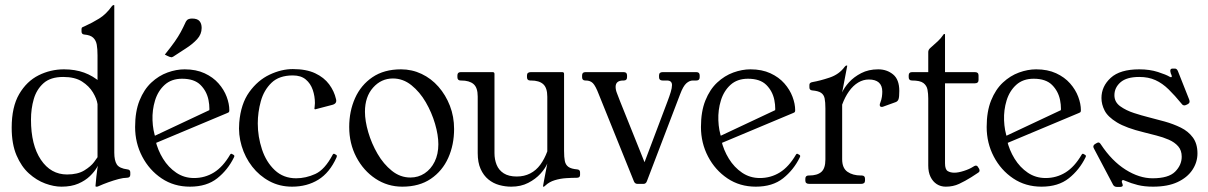

<svg xmlns="http://www.w3.org/2000/svg" viewBox="-20 -724 4757 756"><path d="M222 11Q192 11 158 -1.5Q124 -14 94 -41Q64 -68 45 -112.5Q26 -157 26 -221Q26 -303 55.5 -353.5Q85 -404 132 -427.5Q179 -451 232 -451Q276 -451 311.5 -438Q347 -425 375 -400L364 -396V-506Q364 -531 361 -548Q358 -565 347 -575.5Q336 -586 312 -588Q301 -589 301 -600V-610Q301 -615 305 -617Q309 -619 314 -621Q343 -634 370.5 -651Q398 -668 420 -699Q424 -704 427 -704H428Q430 -704 430 -703V-123Q430 -92 440 -76.5Q450 -61 482 -57Q493 -56 493 -45V-36Q493 -24 479 -24Q466 -24 447 -19Q428 -14 407 -6.5Q386 1 366 10Q365 11 360 11H358Q356 11 356 8Q356 2 359.5 -29Q363 -60 368 -90H373Q371 -81 361.5 -64.5Q352 -48 334 -30.5Q316 -13 288.5 -1Q261 11 222 11ZM244 -37Q286 -37 312 -53Q338 -69 350.5 -86Q363 -103 364 -105V-314Q361 -335 346 -360Q331 -385 303 -403Q275 -421 229 -421Q179 -421 151.5 -396.5Q124 -372 113 -334Q102 -296 102 -253Q102 -153 141 -95Q180 -37 244 -37Z M901 -104Q877 -55 835.5 -22Q794 11 728 11Q665 11 616.5 -21.5Q568 -54 540 -107.5Q512 -161 512 -224Q512 -285 529.5 -328.5Q547 -372 576 -399Q605 -426 639.5 -438.5Q674 -451 707 -451Q752 -451 785.5 -435.5Q819 -420 840.5 -395.5Q862 -371 872.5 -343Q883 -315 883 -290Q883 -288 882.5 -285.5Q882 -283 880 -281.5Q878 -280 875 -279L553 -144L542 -167L827 -301L801 -263Q808 -295 801 -330Q794 -365 769.5 -389.5Q745 -414 697 -414Q655 -414 628.5 -390Q602 -366 590.5 -328.5Q579 -291 580.5 -250.5Q582 -210 594 -177L592 -172Q601 -133 622 -99Q643 -65 674 -44Q705 -23 744 -23Q787 -23 822.5 -45Q858 -67 886 -115Q889 -120 893 -118L900 -114Q905 -111 901 -104ZM629 -509Q654 -540 668 -560Q682 -580 691.5 -597.5Q701 -615 712 -639Q716 -646 722 -648.5Q728 -651 736 -651Q757 -651 765.5 -641Q774 -631 774 -614Q774 -589 756 -569.5Q738 -550 712 -533.5Q686 -517 662 -501Q660 -500 657.5 -499Q655 -498 653 -499Q649 -499 639 -504Z M1130 11Q1081 11 1041 -10.5Q1001 -32 973 -68Q945 -104 931.5 -149Q918 -194 922 -241Q928 -315 961.5 -361.5Q995 -408 1041.5 -430Q1088 -452 1133 -452Q1186 -452 1221 -435.5Q1256 -419 1276 -392Q1296 -365 1303 -334Q1308 -316 1288 -311L1223 -294Q1221 -293 1219.5 -294Q1218 -295 1218 -296Q1218 -298 1219 -305Q1220 -312 1220 -318Q1220 -345 1211.5 -370Q1203 -395 1184 -411Q1165 -427 1133 -427Q1079 -427 1049 -398Q1019 -369 1007 -325.5Q995 -282 995 -238Q995 -186 1011.5 -136Q1028 -86 1062 -54Q1096 -22 1146 -22Q1184 -22 1221.5 -39Q1259 -56 1290 -115Q1293 -120 1297 -118L1304 -114Q1308 -112 1305 -104Q1278 -44 1233.5 -16.5Q1189 11 1130 11Z M1564 11Q1506 11 1458.5 -20.5Q1411 -52 1383 -105.5Q1355 -159 1355 -224Q1355 -286 1378 -337.5Q1401 -389 1446.5 -420Q1492 -451 1559 -451Q1602 -451 1640 -433Q1678 -415 1706.5 -382.5Q1735 -350 1751.5 -307.5Q1768 -265 1768 -216Q1768 -154 1745 -102.5Q1722 -51 1676.5 -20Q1631 11 1564 11ZM1596 -25Q1627 -25 1652 -41.5Q1677 -58 1691.5 -87.5Q1706 -117 1706 -156Q1706 -192 1693 -236.5Q1680 -281 1656.5 -321.5Q1633 -362 1600 -388.5Q1567 -415 1527 -415Q1481 -415 1449 -379Q1417 -343 1417 -284Q1417 -248 1430 -203.5Q1443 -159 1466.5 -118.5Q1490 -78 1523 -51.5Q1556 -25 1596 -25Z M1993 11Q1969 11 1945.5 4.5Q1922 -2 1903 -17.5Q1884 -33 1872.5 -58.5Q1861 -84 1861 -121V-344Q1861 -379 1844.5 -393Q1828 -407 1796 -407H1794Q1781 -407 1781 -420V-427Q1781 -440 1794 -440H1920Q1927 -440 1927 -433V-121Q1927 -96 1935.5 -75Q1944 -54 1963.5 -41.5Q1983 -29 2015 -29Q2044 -29 2067.5 -41Q2091 -53 2107.5 -75.5Q2124 -98 2135 -128V-343Q2135 -378 2119 -392.5Q2103 -407 2071 -407H2068Q2055 -407 2055 -420V-427Q2055 -440 2070 -440H2194Q2201 -440 2201 -433V-130Q2201 -105 2204 -90Q2207 -75 2218 -67Q2229 -59 2253 -57Q2264 -56 2264 -45V-35Q2264 -24 2251 -24Q2232 -24 2209 -22.5Q2186 -21 2164.5 -14.5Q2143 -8 2128 6Q2123 11 2121 11H2120Q2118 11 2118 10Q2118 9 2121 -7Q2124 -23 2128 -44Q2132 -65 2135 -80Q2127 -61 2108 -40Q2089 -19 2060 -4Q2031 11 1993 11Z M2722 -440Q2735 -440 2735 -427V-420Q2735 -407 2722 -407H2708Q2695 -407 2682.5 -396Q2670 -385 2658 -353L2527 -10Q2523 0 2514 0H2490Q2480 0 2476 -10L2338 -352Q2325 -386 2314.5 -396.5Q2304 -407 2287 -407H2285Q2272 -407 2272 -420V-427Q2272 -440 2285 -440H2436Q2449 -440 2449 -427V-420Q2449 -407 2436 -407H2434Q2404 -407 2404 -382Q2404 -370 2409.5 -356.5Q2415 -343 2422 -324L2530 -55L2506 -54L2608 -324Q2616 -345 2621 -361.5Q2626 -378 2626 -389Q2626 -407 2606 -407H2589Q2575 -407 2575 -420V-427Q2575 -440 2589 -440Z M3129 -104Q3105 -55 3063.5 -22Q3022 11 2956 11Q2893 11 2844.5 -21.5Q2796 -54 2768 -107.5Q2740 -161 2740 -224Q2740 -285 2757.5 -328.5Q2775 -372 2804 -399Q2833 -426 2867.5 -438.5Q2902 -451 2935 -451Q2980 -451 3013.5 -435.5Q3047 -420 3068.5 -395.5Q3090 -371 3100.5 -343Q3111 -315 3111 -290Q3111 -288 3110.5 -285.5Q3110 -283 3108 -281.5Q3106 -280 3103 -279L2781 -144L2770 -167L3055 -301L3029 -263Q3036 -295 3029 -330Q3022 -365 2997.5 -389.5Q2973 -414 2925 -414Q2883 -414 2856.5 -390Q2830 -366 2818.5 -328.5Q2807 -291 2808.5 -250.5Q2810 -210 2822 -177L2820 -172Q2829 -133 2850 -99Q2871 -65 2902 -44Q2933 -23 2972 -23Q3015 -23 3050.5 -45Q3086 -67 3114 -115Q3117 -120 3121 -118L3128 -114Q3133 -111 3129 -104Z M3166 0Q3151 0 3151 -13V-20Q3151 -33 3164 -33H3166Q3198 -33 3214 -47Q3230 -61 3230 -96V-297Q3230 -322 3227 -336.5Q3224 -351 3213 -358.5Q3202 -366 3178 -368Q3167 -369 3167 -380V-390Q3167 -399 3180 -401Q3209 -406 3246.5 -418.5Q3284 -431 3306 -461Q3310 -466 3313 -466H3314Q3316 -466 3316 -465L3296 -360Q3304 -379 3323 -400Q3342 -421 3371 -436Q3400 -451 3438 -451Q3472 -451 3496.5 -431Q3521 -411 3521 -366Q3521 -342 3518 -333.5Q3515 -325 3507 -322L3460 -305Q3458 -304 3456 -303.5Q3454 -303 3452 -303Q3444 -303 3444 -311Q3444 -313 3444.5 -315Q3445 -317 3446 -319Q3451 -332 3452.5 -343Q3454 -354 3454 -363Q3454 -387 3440.5 -399Q3427 -411 3401 -411Q3379 -411 3359 -399Q3339 -387 3323 -364.5Q3307 -342 3296 -312V-97Q3296 -62 3317 -47.5Q3338 -33 3370 -33H3373Q3386 -33 3386 -20V-13Q3386 0 3371 0Z M3835 -60Q3837 -56 3837 -52Q3837 -47 3830 -43L3804 -26Q3780 -11 3756.5 0Q3733 11 3704 11Q3684 11 3668.5 1Q3653 -9 3644 -27.5Q3635 -46 3635 -72V-336Q3635 -355 3632 -371Q3629 -387 3616 -397Q3603 -407 3571 -407Q3558 -407 3558 -420V-427Q3558 -440 3571 -440H3635V-519Q3635 -528 3643 -535Q3662 -552 3673 -562Q3684 -572 3695 -588Q3695 -590 3698 -590H3700Q3701 -590 3701 -587V-440H3819Q3833 -440 3833 -427V-409Q3833 -396 3819 -396H3701V-81Q3701 -57 3711.5 -50.5Q3722 -44 3738 -44Q3753 -44 3775 -51Q3797 -58 3811 -67Q3814 -69 3817 -70.5Q3820 -72 3822 -72Q3828 -72 3831 -66Z M4254 -104Q4230 -55 4188.5 -22Q4147 11 4081 11Q4018 11 3969.5 -21.5Q3921 -54 3893 -107.5Q3865 -161 3865 -224Q3865 -285 3882.5 -328.5Q3900 -372 3929 -399Q3958 -426 3992.5 -438.5Q4027 -451 4060 -451Q4105 -451 4138.5 -435.5Q4172 -420 4193.5 -395.5Q4215 -371 4225.5 -343Q4236 -315 4236 -290Q4236 -288 4235.5 -285.5Q4235 -283 4233 -281.5Q4231 -280 4228 -279L3906 -144L3895 -167L4180 -301L4154 -263Q4161 -295 4154 -330Q4147 -365 4122.5 -389.5Q4098 -414 4050 -414Q4008 -414 3981.5 -390Q3955 -366 3943.5 -328.5Q3932 -291 3933.5 -250.5Q3935 -210 3947 -177L3945 -172Q3954 -133 3975 -99Q3996 -65 4027 -44Q4058 -23 4097 -23Q4140 -23 4175.5 -45Q4211 -67 4239 -115Q4242 -120 4246 -118L4253 -114Q4258 -111 4254 -104Z M4653 -312Q4647 -309 4644 -309Q4637 -309 4633 -315Q4606 -348 4581.5 -372Q4557 -396 4529.5 -408.5Q4502 -421 4466 -421Q4416 -421 4392 -400Q4368 -379 4368 -349Q4368 -322 4391 -305.5Q4414 -289 4445 -279Q4476 -269 4500 -263Q4532 -255 4566 -245.5Q4600 -236 4629.5 -221.5Q4659 -207 4677 -182.5Q4695 -158 4695 -120Q4695 -85 4675 -55Q4655 -25 4616.5 -7Q4578 11 4520 11Q4486 11 4460 4.5Q4434 -2 4411 -12Q4404 -15 4403 -15Q4397 -15 4397 -9Q4397 -8 4397.5 -6Q4398 -4 4399 -2Q4401 4 4401 5Q4401 12 4390 12H4378Q4368 12 4363 4L4288 -138Q4285 -144 4285 -146Q4285 -153 4292 -157L4297 -160Q4302 -163 4305 -163Q4310 -163 4315 -155Q4358 -90 4412 -56Q4466 -22 4518 -22Q4581 -22 4607 -48Q4633 -74 4633 -107Q4633 -132 4619 -148Q4605 -164 4582 -174Q4559 -184 4533 -190.5Q4507 -197 4484 -203Q4414 -220 4378 -242Q4342 -264 4329.5 -288.5Q4317 -313 4317 -338Q4317 -384 4353.5 -417.5Q4390 -451 4466 -451Q4507 -451 4539.5 -440.5Q4572 -430 4585 -422Q4589 -420 4591 -420Q4594 -420 4594 -423Q4594 -425 4593 -428Q4592 -431 4590 -435Q4589 -439 4588.5 -441.5Q4588 -444 4588 -445Q4588 -454 4597 -454H4606Q4614 -454 4618 -444L4662 -333Q4663 -330 4663.5 -328Q4664 -326 4664 -324Q4664 -318 4657 -314Z"/></svg>

Font: Young Serif Light
Style: Regular
Weight: 300
Designer: Bastien Sozeau
Foundry: NBR — Bastien Sozeau
Version: Version 5.001